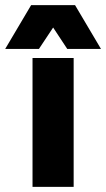

<svg xmlns="http://www.w3.org/2000/svg" viewBox="-91 -725 412 745"><path d="M35.2 0V-500H194.8V0ZM-70.8 -535.2 29.8 -705.1H200.2L300.8 -535.2H169.9L115.2 -618.2L60.1 -535.2Z"/></svg>

Font: TASA Orbiter Display Black
Style: Regular
Weight: 900
Designer: Weizhong Zhang
Version: Version 1.000;Glyphs 3.1.2 (3151)